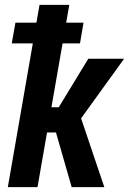

<svg xmlns="http://www.w3.org/2000/svg" viewBox="-20 -770 531 790"><path d="M265.1 -750 134.3 0H12.2L142.6 -750ZM490.7 -528.3 271.5 -224.6 140.6 -225.1 119.1 -328.6H221.7L343.3 -528.3ZM274.9 0 203.1 -250 297.4 -331.1 409.2 0ZM323.7 -676.8 309.1 -591.3H28.3L43.5 -676.8Z"/></svg>

Font: Roboto Condensed SemiBold
Style: Italic
Weight: 600
Italic angle: -12°
Designer: Christian Robertson
Foundry: Google
Version: Version 3.008; 2023